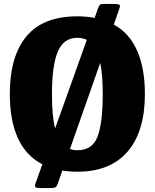

<svg xmlns="http://www.w3.org/2000/svg" viewBox="-20 -850 782 970"><path d="M29.5 -375Q29.5 -564.5 113.2 -666Q197 -767.5 371 -767.5Q417.5 -767.5 458 -759.5L477 -812.5Q481 -823.5 486.2 -826.8Q491.5 -830 507.5 -830H556.5Q577 -830 582.8 -826.2Q588.5 -822.5 583 -806L555 -726Q634.5 -682 673.2 -593.2Q712 -504.5 712 -375Q712 -185.5 624.5 -84Q537 17.5 371 17.5Q330.5 17.5 295 11.5L271.5 79Q266.5 92.5 260.5 96.2Q254.5 100 235 100H190.5Q166 100 160 96.2Q154 92.5 160 74.5L194 -20Q110.5 -63 70 -153Q29.5 -243 29.5 -375ZM242.5 -375Q242.5 -321 246.2 -277.8Q250 -234.5 258.5 -201L418.5 -648.5Q397.5 -659 371 -659Q301.5 -659 272 -589.2Q242.5 -519.5 242.5 -375ZM499 -375Q499 -472 486.5 -532.5L333.5 -97.5Q350 -91 371 -91Q447.5 -91 473.2 -160.8Q499 -230.5 499 -375Z"/></svg>

Font: Besley* Narrow Heavy
Style: Regular
Weight: 800
Width: 4
Designer: Owen Earl
Foundry: indestructible type*
Version: Version 3.000; ttfautohint (v1.8.3)